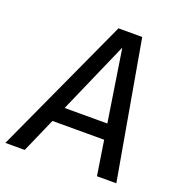

<svg xmlns="http://www.w3.org/2000/svg" viewBox="-157 -796 850 904"><g transform="rotate(20 267.5 -344.5)"><path d="M400 -173H141L65 0H-32L284 -689H403L524 0H427ZM388 -250 332 -610 174 -250Z"/></g></svg>

Font: Fira Sans
Style: Italic
Weight: 400
Italic angle: -8°
Designer: bBox Type GmbH & Carrois Corporate GbR & Edenspiekermann AG
Foundry: bBox Type GmbH & Carrois Corporate GbR & Edenspiekermann AG
Version: Version 4.301